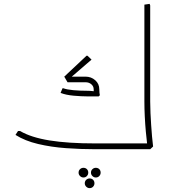

<svg xmlns="http://www.w3.org/2000/svg" viewBox="-20 -771 871 992"><path d="M473 0Q398 0 321.5 -5.5Q245 -11 177 -27Q109 -43 60 -74L73 -94H84Q140 -61 235.5 -45.5Q331 -30 473 -30H736V0ZM726 -321V-747L753 -751L756 -743V-321ZM743 0 741 -20Q737 -52 733.5 -90.5Q730 -129 728 -169.5Q726 -210 726 -247V-358L753 -362L756 -354V-247Q756 -218 757.5 -187Q759 -156 761 -125Q763 -94 765.5 -66Q768 -38 771 -14L756 0ZM640 0V-30H746V0ZM640 0Q630 0 625 -5Q620 -10 620 -15Q620 -21 625 -25.5Q630 -30 640 -30ZM330 -357 312 -375 427 -483H432L453 -463ZM430 -273Q402 -273 361.5 -276.5Q321 -280 293 -291L303 -315H307Q326 -308 359.5 -305Q393 -302 430 -302ZM329 -346 312 -375H404V-346ZM430 -273V-302Q444 -302 457 -300.5Q470 -299 470 -299V-273ZM468 -273Q467 -278 465.5 -287Q464 -296 464 -310H493Q493 -298 494 -291Q495 -284 496 -279L490 -273ZM464 -310Q464 -325 452 -335.5Q440 -346 422 -346H367V-350L370 -375H422Q451 -375 472 -356.5Q493 -338 493 -310ZM411 146Q401 146 393.5 138.5Q386 131 386 121Q386 110 393.5 103Q401 96 411 96Q422 96 429 103Q436 110 436 121Q436 131 429 138.5Q422 146 411 146ZM475 146Q465 146 457.5 138.5Q450 131 450 121Q450 110 457.5 103Q465 96 475 96Q486 96 493 103Q500 110 500 121Q500 131 493 138.5Q486 146 475 146ZM443 201Q433 201 425.5 193.5Q418 186 418 176Q418 165 425.5 158Q433 151 443 151Q454 151 461 158Q468 165 468 176Q468 186 461 193.5Q454 201 443 201Z"/></svg>

Font: Fustat ExtraLight
Style: Regular
Weight: 250
Designer: Mohamed Gaber, Khaled Hosny, Laura Garcia Mut
Foundry: Kief Type Foundry, Alif Type Foundry, Hard Type Foundry
Version: Version 1.007